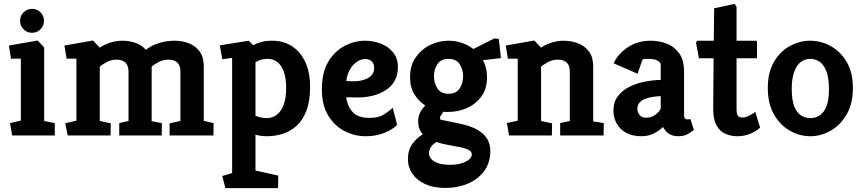

<svg xmlns="http://www.w3.org/2000/svg" viewBox="-20 -702 4469 995"><path d="M43 0 32 -64 88 -77V-398H37L26 -466L175 -492L209 -456V-75L264 -64V0ZM146 -532Q120 -532 102 -550.5Q84 -569 84 -594Q84 -620 102 -638Q120 -656 146 -656Q172 -656 190 -638Q208 -620 208 -594Q208 -569 190 -550.5Q172 -532 146 -532Z M331 0 318 -63 376 -77V-398H325L314 -466L462 -492L497 -455Q516 -469 548 -480Q580 -491 613 -491Q651 -491 683 -479.5Q715 -468 736 -444Q760 -462 784.5 -472Q809 -482 834 -486.5Q859 -491 885 -491Q926 -491 960.5 -477Q995 -463 1015.5 -434Q1036 -405 1036 -359V-76L1087 -64L1086 0H859V-63L915 -75V-331Q915 -363 898.5 -378Q882 -393 853 -393Q824 -393 798.5 -378.5Q773 -364 766 -356V-74L819 -64L818 0H598V-64L646 -75V-331Q646 -363 629.5 -378Q613 -393 584 -393Q555 -393 529.5 -378.5Q504 -364 497 -356V-75L554 -63L553 0Z M1148 273 1132 210 1183 195V-402L1132 -395L1119 -467L1269 -491L1292 -468Q1309 -477 1333 -484Q1357 -491 1390 -491Q1450 -491 1494 -462Q1538 -433 1562.5 -379.5Q1587 -326 1587 -251Q1587 -178 1568 -128.5Q1549 -79 1517 -50Q1485 -21 1445 -8.5Q1405 4 1364 4Q1348 4 1333 2Q1318 0 1304 -4V182L1422 208L1421 273ZM1364 -90Q1391 -90 1413.5 -106.5Q1436 -123 1449.5 -157.5Q1463 -192 1463 -246Q1463 -298 1450.5 -331.5Q1438 -365 1416.5 -381Q1395 -397 1367 -397Q1348 -397 1331.5 -392Q1315 -387 1304 -379V-103Q1313 -97 1330.5 -93.5Q1348 -90 1364 -90Z M1875 4Q1818 4 1766 -22.5Q1714 -49 1681 -103Q1648 -157 1648 -239Q1648 -327 1681.5 -382.5Q1715 -438 1766.5 -464.5Q1818 -491 1871 -491Q1913 -491 1952 -476.5Q1991 -462 2016.5 -431.5Q2042 -401 2042 -354Q2042 -312 2024.5 -282Q2007 -252 1976.5 -233Q1946 -214 1907 -205Q1868 -196 1825 -197L1774 -198Q1780 -153 1807 -122Q1834 -91 1895 -91Q1941 -91 1969 -108.5Q1997 -126 2015 -143L2038 -56Q2029 -44 2006 -30Q1983 -16 1949.5 -6Q1916 4 1875 4ZM1775 -282 1808 -281Q1827 -280 1846.5 -283.5Q1866 -287 1882.5 -295Q1899 -303 1909 -316.5Q1919 -330 1919 -350Q1919 -373 1906 -384.5Q1893 -396 1873 -396Q1849 -396 1827.5 -380.5Q1806 -365 1792 -339Q1778 -313 1775 -282Z M2287 272Q2228 272 2184.5 252.5Q2141 233 2117.5 199Q2094 165 2094 123Q2094 76 2116.5 44.5Q2139 13 2171 -6Q2160 -18 2153.5 -34.5Q2147 -51 2147 -73Q2147 -99 2157.5 -119.5Q2168 -140 2184 -155Q2150 -177 2127.5 -213.5Q2105 -250 2105 -302Q2105 -363 2134.5 -405Q2164 -447 2209.5 -469Q2255 -491 2304 -491Q2339 -491 2372.5 -480Q2406 -469 2433 -448L2542 -503L2565 -500L2576 -401L2483 -390Q2493 -371 2498.5 -349Q2504 -327 2504 -302Q2504 -242 2474.5 -202Q2445 -162 2399.5 -142Q2354 -122 2304 -122Q2297 -122 2290.5 -122Q2284 -122 2278 -123L2260 -96L2262 -82L2364 -61Q2417 -50 2452 -30.5Q2487 -11 2504 16.5Q2521 44 2521 81Q2521 141 2489.5 184Q2458 227 2405 249.5Q2352 272 2287 272ZM2314 152Q2342 152 2367 145.5Q2392 139 2408.5 126.5Q2425 114 2425 98Q2425 83 2408 74.5Q2391 66 2363.5 60.5Q2336 55 2304 49.5Q2272 44 2242 34Q2220 47 2211.5 62.5Q2203 78 2203 93Q2203 106 2213 119.5Q2223 133 2247 142.5Q2271 152 2314 152ZM2304 -216Q2344 -216 2362 -243.5Q2380 -271 2380 -307Q2380 -342 2362 -369.5Q2344 -397 2304 -397Q2265 -397 2247 -369.5Q2229 -342 2229 -307Q2229 -271 2247 -243.5Q2265 -216 2304 -216Z M2618 0 2607 -64 2663 -77V-398H2612L2601 -466L2749 -492L2784 -455Q2803 -469 2835 -480Q2867 -491 2900 -491Q2942 -491 2977 -477Q3012 -463 3033 -434Q3054 -405 3054 -359V-73L3109 -64L3108 0H2883V-64L2933 -75V-331Q2933 -363 2916.5 -378Q2900 -393 2871 -393Q2842 -393 2816.5 -378.5Q2791 -364 2784 -356V-75L2841 -63L2840 0Z M3304 4Q3258 4 3225.5 -13.5Q3193 -31 3176 -61.5Q3159 -92 3159 -129Q3159 -173 3181.5 -203Q3204 -233 3240.5 -251.5Q3277 -270 3320 -278.5Q3363 -287 3404 -288V-367Q3404 -378 3388.5 -387.5Q3373 -397 3339 -397Q3331 -397 3323 -396.5Q3315 -396 3310 -394L3284 -320L3160 -374Q3181 -421 3232 -456Q3283 -491 3353 -491Q3396 -491 3435 -476Q3474 -461 3499.5 -426Q3525 -391 3525 -330V-105Q3525 -92 3530.5 -87.5Q3536 -83 3543 -83Q3548 -83 3552.5 -84Q3557 -85 3558 -85L3576 -29Q3569 -23 3548 -9.5Q3527 4 3496 4Q3466 4 3446.5 -9Q3427 -22 3416 -44Q3396 -24 3367.5 -10Q3339 4 3304 4ZM3328 -92Q3356 -92 3376.5 -107.5Q3397 -123 3404 -139V-204Q3385 -203 3364 -200Q3343 -197 3324.5 -190Q3306 -183 3294.5 -170.5Q3283 -158 3283 -138Q3283 -121 3294 -106.5Q3305 -92 3328 -92Z M3802 4Q3769 4 3740.5 -8Q3712 -20 3694 -51Q3676 -82 3676 -138L3678 -400H3602L3587 -481L3594 -491H3679L3681 -659L3788 -682L3797 -666V-491H3898Q3903 -491 3903 -485V-400H3797V-139Q3797 -108 3805 -100.5Q3813 -93 3828 -93Q3845 -93 3865 -104Q3885 -115 3894 -122L3919 -41Q3906 -26 3873 -11Q3840 4 3802 4Z M4179 4Q4124 4 4073.5 -24.5Q4023 -53 3991 -109Q3959 -165 3959 -246Q3959 -327 3991 -381.5Q4023 -436 4073.5 -463.5Q4124 -491 4179 -491Q4234 -491 4284.5 -463.5Q4335 -436 4367.5 -381.5Q4400 -327 4400 -246Q4400 -165 4367.5 -109Q4335 -53 4284.5 -24.5Q4234 4 4179 4ZM4179 -90Q4206 -90 4228 -104Q4250 -118 4263 -151Q4276 -184 4276 -240Q4276 -297 4263 -331.5Q4250 -366 4228 -381.5Q4206 -397 4179 -397Q4160 -397 4142.5 -388.5Q4125 -380 4111.5 -361Q4098 -342 4090.5 -312Q4083 -282 4083 -240Q4083 -184 4096 -151Q4109 -118 4131 -104Q4153 -90 4179 -90Z"/></svg>

Font: Kreon
Style: Bold
Weight: 700
Designer: Julia Petretta
Foundry: Julia Petretta and Eli Heuer
Version: Version 2.002